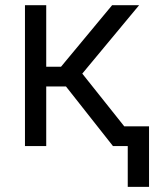

<svg xmlns="http://www.w3.org/2000/svg" viewBox="-20 -560 591 736"><path d="M75.7 0V-540H157.2V-304.2H213.9L409.7 -540H513.2L295.4 -277.8L516.6 0H413.1L232.9 -228.5H157.2V0ZM469.7 156.2V0H431.6V-75.7H551.3V156.2Z"/></svg>

Font: V-Inter
Style: Regular-375
Weight: 375
Designer: Rasmus Andersson
Foundry: rsms
Version: Version 4.000;git-4146feb